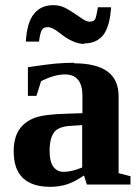

<svg xmlns="http://www.w3.org/2000/svg" viewBox="-20 -712 540 743"><path d="M267 -469V-467Q439 -467 439 -340V-42L485 -30V2H316L305 -33Q267 -7 237 2Q207 11 175 11Q33 11 33 -126Q33 -178 54 -210Q75 -241 114 -256Q152 -270 239 -272L299 -274V-341Q299 -424 231 -424Q191 -424 139 -398L121 -341H88V-452Q170 -464 196 -466Q230 -469 267 -469ZM298 -228 255 -225Q208 -223 190 -201Q172 -178 172 -127Q172 -86 187 -66Q202 -47 226 -47Q258 -47 298 -64ZM306 -544V-542Q263 -542 210 -585Q182 -607 165 -607Q148 -607 142 -596Q135 -584 131 -551H80Q84 -625 112 -659Q139 -692 186 -692Q210 -692 229 -683Q248 -674 283 -650Q312 -628 326 -628Q335 -628 341 -631Q347 -634 350 -642Q353 -650 359 -684H410Q405 -610 380 -577Q354 -544 306 -544Z"/></svg>

Font: Libra Serif Modern
Style: Bold
Weight: 700
Designer: Stefan Peev, Context Ltd
Foundry: Ascender Corporation
Version: Version 1.000